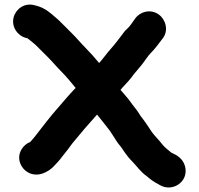

<svg xmlns="http://www.w3.org/2000/svg" viewBox="-20 -686 868 839"><path d="M91.8 -520.9 100.1 -518.6C114.6 -507 128.7 -496.6 139.2 -486.2L191.2 -434.2C210.7 -414.6 228.7 -392.6 249.2 -372.2C268.4 -353 292.6 -324.3 310.6 -301.7C306.8 -297.7 302.6 -293.3 299 -289.7C269 -257.4 237.7 -219.2 208.5 -186.1C190.9 -165 172.8 -140.9 157.7 -121.8C144.4 -104.9 127.9 -82.2 112.1 -65.8C96.2 -59.5 82.1 -47.7 73.1 -31.6C50.3 9.3 73 51.1 102.4 67.4C146.3 91.8 191.8 63.9 212.3 43.3C226.9 28.8 239.7 14.9 253 -3.4C270.6 -25.1 278.5 -34.8 296 -59.4C329 -100.1 367.8 -145.2 404.1 -185.2C422.5 -163.2 438.8 -141.6 457.8 -117.7C468.2 -101.5 474.2 -94.1 485.3 -75.6C494.6 -60.1 501.7 -53.2 511.8 -39.8L523.7 -21.9C535 -5.8 543.6 5.3 557.2 18.8C576.5 38.1 594.1 65.3 621.5 84L632.9 93.5C648.3 106.7 663.8 114.3 678.7 122.8C733.7 155.3 806.1 108 788.6 40.9C779.8 7 752.5 -8.4 728.1 -19.4C713.6 -32.1 698.3 -42.8 688 -56.5C674.2 -75 656 -91.7 644.3 -108.1C630.4 -129 612.1 -157.4 594.3 -179.2C584 -196.6 572.1 -212.8 558.9 -228.7L543 -250.5C530.3 -266.7 518.8 -278.7 506.6 -293.2C509.5 -296.5 512.6 -300 516.5 -304.9L540.3 -330.6C550 -341.7 557.2 -350.8 563.9 -360.4C573.6 -371.7 588.4 -389.8 598.6 -402C613.2 -419.8 625.2 -440.5 637.8 -453.2C657.7 -473 675.8 -497.9 692 -519.5C718.5 -554.8 702.4 -602.4 673.7 -622.7C637.6 -648.2 592.4 -635.4 570.8 -605.3C559.6 -589.5 546.8 -569.2 534 -558.6C526.1 -552 518.7 -541.9 512 -532.4C495.1 -510.5 483.3 -494 465.7 -474.4C446.1 -452.6 432.3 -431.9 413.3 -410.6C396.8 -431 370.3 -460.4 353.8 -476.8C335.2 -495.4 315.5 -519.2 295.8 -538.8L244.8 -589.8C237.2 -597.5 231.2 -603 223 -609.6C201.7 -628.3 177.6 -650.4 142.3 -660.1L131.3 -663C87.6 -675.3 49.8 -647.4 39.8 -611.2C28 -567.9 58.8 -529.2 91.8 -520.9Z"/></svg>

Font: Smoothie
Style: SeBd
Weight: 600
Foundry: Cannot Into Space Fonts
Version: Version 0.8